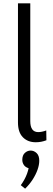

<svg xmlns="http://www.w3.org/2000/svg" viewBox="-20 -845 316 1154"><path d="M131 289 105 268Q116 253 126 235Q136 217 142.5 199Q149 181 152 166Q132 160 123 146Q114 132 114 116Q114 88 129.5 74Q145 60 164 60Q184 60 200 75Q216 90 216 121Q216 146 205.5 175.5Q195 205 176 234.5Q157 264 131 289ZM88 -109V-825H162V-117Q162 -84 174 -67.5Q186 -51 210 -51Q220 -51 232.5 -53.5Q245 -56 258 -61L259 -2Q243 4 227.5 7Q212 10 195 10Q147 10 117.5 -20Q88 -50 88 -109Z"/></svg>

Font: Yaldevi
Style: Regular
Weight: 400
Designer: Sol Matas, Rajitha Manaperi, Kosala Senevirathne
Foundry: Mooniak
Version: Version 1.100